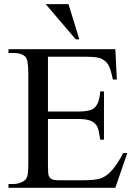

<svg xmlns="http://www.w3.org/2000/svg" viewBox="-20 -897 651 917"><path d="M209 -626V-364.3H354.5Q411.1 -364.3 430.2 -381.3Q455.6 -403.8 458.5 -460.4H476.6V-230H458.5Q451.7 -278.3 444.8 -292Q436 -309.1 416 -318.8Q396 -328.6 354.5 -328.6H209V-110.4Q209 -66.4 212.9 -56.9Q216.8 -47.4 226.6 -41.7Q236.3 -36.1 263.7 -36.1H376Q432.1 -36.1 457.5 -43.9Q482.9 -51.8 506.3 -74.7Q536.6 -105 568.4 -166H587.9L530.8 0H20.5V-18.1H43.9Q67.4 -18.1 88.4 -29.3Q104 -37.1 109.6 -52.7Q115.2 -68.4 115.2 -116.7V-546.9Q115.2 -609.9 102.5 -624.5Q85 -644 43.9 -644H20.5V-662.1H530.8L538.1 -517.1H519Q508.8 -569.3 496.3 -588.9Q483.9 -608.4 459.5 -618.7Q439.9 -626 390.6 -626ZM198.2 -877.4H307.1L358.9 -709H341.8Z"/></svg>

Font: Jameel Khushkhat-L
Style: Regular
Weight: 400
Version: Version 3.5